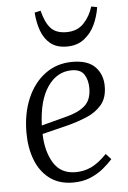

<svg xmlns="http://www.w3.org/2000/svg" viewBox="-55 -800 569 854"><g transform="rotate(-5 230.0 -373.0)"><path d="M279 -521Q349 -521 381.5 -487Q414 -453 414 -401Q414 -348 387.5 -317.5Q361 -287 321.5 -270.5Q282 -254 241 -243L120 -213Q122 -135 154 -83Q186 -31 252 -31Q289 -31 321.5 -46Q354 -61 392 -100L415 -75Q399 -57 374 -36Q349 -15 315 -0.5Q281 14 237 14Q174 14 132 -18Q90 -50 69.5 -104Q49 -158 49 -225Q49 -310 77.5 -377Q106 -444 158 -482.5Q210 -521 279 -521ZM345 -398Q345 -435 329 -459.5Q313 -484 273 -484Q208 -484 166 -423.5Q124 -363 120 -251L234 -281Q288 -295 316.5 -321Q345 -347 345 -398ZM262 -591Q217 -591 189.5 -613Q162 -635 148.5 -672Q135 -709 132 -754L159 -760Q172 -707 195.5 -681Q219 -655 266 -655Q314 -655 343 -685.5Q372 -716 385 -759L411 -754Q405 -714 388 -677Q371 -640 339.5 -615.5Q308 -591 262 -591Z"/></g></svg>

Font: Literata 36pt Light
Style: Italic
Weight: 300
Italic angle: -2°
Designer: Latin by Veronika Burian and Jose Scaglione. Greek by Irene Vlachou. Cyrillic by Vera Evstafieva
Foundry: TypeTogether
Version: Version 3.002